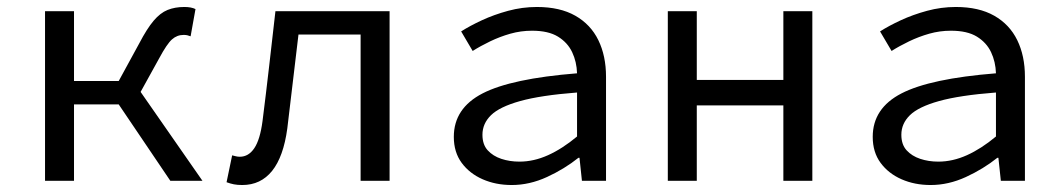

<svg xmlns="http://www.w3.org/2000/svg" viewBox="-20 -518 3040 550"><path d="M109 0V-486H192V-286H361L560 0H468L320 -219H192V0ZM373 -237 301 -251 379 -394Q401 -436 420 -458.5Q439 -481 460 -489.5Q481 -498 508 -498Q528 -498 540 -492L526 -414Q521 -416 516.5 -417Q512 -418 506 -418Q487 -418 472.5 -405Q458 -392 436 -351Z M674 12Q660 12 650 10Q640 8 629 4L645 -73Q650 -72 655 -70.5Q660 -69 667 -69Q692 -69 708.5 -93.5Q725 -118 732 -171Q742 -250 751 -328.5Q760 -407 769 -486H1096V0H1013V-419H835Q827 -352 819 -284.5Q811 -217 803 -150Q792 -69 759.5 -28.5Q727 12 674 12Z M1446 12Q1400 12 1362.5 -4.5Q1325 -21 1302.5 -51.5Q1280 -82 1280 -126Q1280 -208 1362.5 -250.5Q1445 -293 1633 -308Q1632 -341 1619 -368.5Q1606 -396 1578.5 -413Q1551 -430 1504 -430Q1472 -430 1442 -421.5Q1412 -413 1384 -399.5Q1356 -386 1334 -372L1301 -428Q1326 -444 1360.5 -460Q1395 -476 1435.5 -487Q1476 -498 1518 -498Q1584 -498 1628 -473Q1672 -448 1694 -403Q1716 -358 1716 -298V0H1647L1640 -66H1637Q1597 -34 1547 -11Q1497 12 1446 12ZM1468 -55Q1509 -55 1550 -73.5Q1591 -92 1633 -127V-253Q1529 -245 1470 -228.5Q1411 -212 1386.5 -188Q1362 -164 1362 -132Q1362 -104 1377 -87.5Q1392 -71 1416 -63Q1440 -55 1468 -55Z M1893 0V-486H1976V-289H2224V-486H2307V0H2224V-216H1976V0Z M2646 12Q2600 12 2562.5 -4.5Q2525 -21 2502.5 -51.5Q2480 -82 2480 -126Q2480 -208 2562.5 -250.5Q2645 -293 2833 -308Q2832 -341 2819 -368.5Q2806 -396 2778.5 -413Q2751 -430 2704 -430Q2672 -430 2642 -421.5Q2612 -413 2584 -399.5Q2556 -386 2534 -372L2501 -428Q2526 -444 2560.5 -460Q2595 -476 2635.5 -487Q2676 -498 2718 -498Q2784 -498 2828 -473Q2872 -448 2894 -403Q2916 -358 2916 -298V0H2847L2840 -66H2837Q2797 -34 2747 -11Q2697 12 2646 12ZM2668 -55Q2709 -55 2750 -73.5Q2791 -92 2833 -127V-253Q2729 -245 2670 -228.5Q2611 -212 2586.5 -188Q2562 -164 2562 -132Q2562 -104 2577 -87.5Q2592 -71 2616 -63Q2640 -55 2668 -55Z"/></svg>

Font: Source Code Variable
Style: Regular
Weight: 400
Monospace: yes
Designer: Paul D. Hunt, Teo Tuominen
Foundry: Adobe Systems Incorporated
Version: Version 1.010;hotconv 1.0.106;makeotfexe 2.5.65593